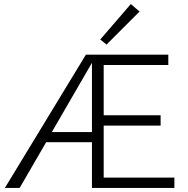

<svg xmlns="http://www.w3.org/2000/svg" viewBox="-20 -928 928 948"><path d="M506 -708 475 -733 626 -908 669 -871ZM841 -51V0H434V-226H208L77 0H4L404 -658H811V-607H492V-359H773V-308H492V-51ZM434 -276V-618L236 -276Z"/></svg>

Font: Isabella Sans
Style: Regular
Weight: 400
Designer: Original fonts by Christian Thalmann (Catharsis Fonts), Modifications by Cristiano Sobral
Version: Version 0.002;July 12, 2020;FontCreator 13.0.0.2655 64-bit; 